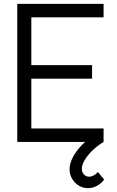

<svg xmlns="http://www.w3.org/2000/svg" viewBox="-20 -740 610 1001"><path d="M438.3 241Q412.3 241 390.4 227.4Q368.5 213.8 355.6 191.3Q342.7 168.8 342.7 143.3Q342.7 111.8 360.8 77.9Q379 44 410.2 12.7Q441.3 -18.7 480.3 -44L520 0Q489.3 18.7 463.4 43.2Q437.5 67.8 422.1 93.3Q406.7 118.8 406.7 139.7Q406.7 157.8 417.8 169.6Q429 181.3 444.7 181.3Q455.8 181.3 467.9 174.9Q480 168.5 490.7 157L523 196.3Q506.3 218.2 484.2 229.6Q462 241 438.3 241ZM70 0V-720H520V-649.7H143.3V-400.3H460V-330H143.3V-70.3H520V0Z"/></svg>

Font: Manrope
Style: Regular
Weight: 400
Designer: Mikhail Sharanda
Foundry: Mikhail Sharanda
Version: Version 4.503